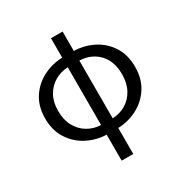

<svg xmlns="http://www.w3.org/2000/svg" viewBox="-182 -766 1044 1088"><g transform="rotate(-30 340.0 -221.5)"><path d="M302 179V9Q236 7 177.5 -23Q119 -53 82.5 -109Q46 -165 46 -244Q46 -323 82.5 -378.5Q119 -434 177.5 -463.5Q236 -493 302 -495V-622H378V-495Q446 -493 504 -463.5Q562 -434 598 -378.5Q634 -323 634 -244Q634 -165 597.5 -109Q561 -53 502.5 -23Q444 7 378 9V179ZM131 -244Q131 -186 154 -144Q177 -102 216 -79Q255 -56 302 -54V-432Q255 -430 216 -407Q177 -384 154 -343Q131 -302 131 -244ZM549 -244Q549 -330 501.5 -379.5Q454 -429 378 -432V-54Q426 -56 464.5 -79Q503 -102 526 -144Q549 -186 549 -244Z"/></g></svg>

Font: .
Style: 
Weight: 400
Designer: Paul D. Hunt, Dalton Maag
Foundry: Dalton Maag Ltd
Version: Version 1.200